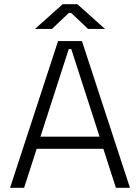

<svg xmlns="http://www.w3.org/2000/svg" viewBox="-20 -896 668 916"><path d="M28 0 257 -700H371L600 0H533L473 -186H155L95 0ZM173 -244H455L320 -662H308ZM147 -758 279 -876H349L481 -758H400L320 -834H308L228 -758Z"/></svg>

Font: Space Grotesk Light Light
Style: Regular
Weight: 300
Version: Version 2.000